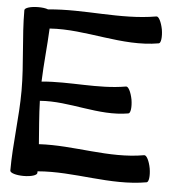

<svg xmlns="http://www.w3.org/2000/svg" viewBox="-57 -880 882 954"><g transform="rotate(5 384.0 -402.5)"><path d="M28 -800C28 -666 49 -534 49 -400C49 -266 28 -134 28 0C28 12 59 21 96 21C133 21 163 12 163 0C163 -3 163 -6 163 -8C344 -24 528 31 708 -1C719 -3 723 -34 717 -71C710 -108 696 -136 684 -134C510 -103 333 -153 158 -143C153 -214 146 -286 144 -358C292 -370 440 -308 588 -334C599 -336 603 -367 597 -404C590 -440 576 -469 564 -466C426 -442 284 -467 144 -454C147 -543 157 -631 161 -720C343 -733 526 -662 708 -694C719 -696 723 -727 717 -764C710 -800 696 -829 684 -826C506 -795 324 -832 145 -814C133 -819 115 -821 96 -821C59 -821 28 -812 28 -800Z"/></g></svg>

Font: Nupuram Expanded Bold
Style: Regular
Weight: 700
Width: 7
Designer: Santhosh Thottingal (santhosh.thottingal@gmail.com)
Foundry: SMC
Version: Version 1.000